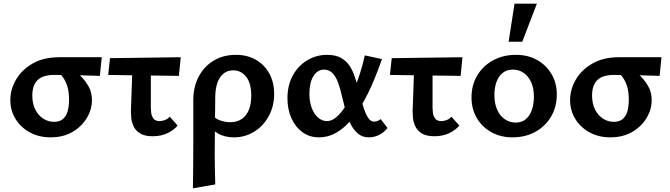

<svg xmlns="http://www.w3.org/2000/svg" viewBox="-20 -731 3627 1040"><path d="M254 13Q191 13 141.5 -14Q92 -41 64 -87Q36 -133 36 -189Q36 -247 67 -300Q98 -353 157 -387Q216 -421 300 -421H531L521 -320Q460 -322 402.5 -323.5Q345 -325 271 -325Q213 -325 184 -297.5Q155 -270 155 -214Q155 -170 171 -138Q187 -106 214 -88.5Q241 -71 273 -71Q302 -71 320 -85.5Q338 -100 346 -127Q354 -154 354 -191Q354 -232 345.5 -261Q337 -290 321.5 -311.5Q306 -333 285 -349L373 -358Q395 -341 419 -317Q443 -293 460.5 -261.5Q478 -230 478 -188Q478 -138 450 -91.5Q422 -45 372 -16Q322 13 254 13Z M566 -325 576 -416 959 -421 949 -320ZM689 -127 699 -411H797V-146Q797 -137 799 -120Q801 -103 811 -89Q821 -75 845 -75Q859 -75 874 -81Q889 -87 899 -99L942 -51Q923 -27 888 -10Q853 7 807 7Q763 7 738.5 -8.5Q714 -24 703.5 -47Q693 -70 691 -92Q689 -114 689 -127Z M1025 289Q1026 227 1026.5 165.5Q1027 104 1027 44Q1027 -16 1027 -74Q1027 -132 1027 -187Q1027 -262 1057 -317.5Q1087 -373 1139 -403.5Q1191 -434 1257 -434Q1320 -434 1366.5 -407Q1413 -380 1439 -332.5Q1465 -285 1465 -222Q1465 -156 1436 -102.5Q1407 -49 1357.5 -18Q1308 13 1247 13Q1196 13 1159 -9Q1122 -31 1108 -67L1136 -102Q1150 -86 1176 -77.5Q1202 -69 1226 -69Q1264 -69 1289.5 -86.5Q1315 -104 1328 -136Q1341 -168 1341 -212Q1341 -280 1313.5 -315Q1286 -350 1243 -350Q1213 -350 1191.5 -333Q1170 -316 1158.5 -285Q1147 -254 1146 -210Q1145 -134 1144.5 -76.5Q1144 -19 1143.5 26.5Q1143 72 1143 111Q1143 150 1144 187.5Q1145 225 1146 268Z M1708 13Q1656 13 1617.5 -15.5Q1579 -44 1558 -92Q1537 -140 1537 -198Q1537 -270 1566.5 -323Q1596 -376 1645 -405Q1694 -434 1752 -434Q1796 -434 1825 -418.5Q1854 -403 1872 -376.5Q1890 -350 1901.5 -316Q1913 -282 1922 -246Q1935 -195 1947 -156Q1959 -117 1973 -94.5Q1987 -72 2006 -72Q2014 -72 2024 -75.5Q2034 -79 2042 -86L2079 -38Q2066 -19 2038.5 -3Q2011 13 1977 13Q1942 13 1917.5 -8.5Q1893 -30 1877 -63.5Q1861 -97 1851 -135Q1841 -173 1833 -207Q1824 -248 1812 -281.5Q1800 -315 1781.5 -334.5Q1763 -354 1734 -354Q1712 -354 1694 -338.5Q1676 -323 1666 -293.5Q1656 -264 1656 -221Q1656 -180 1668.5 -146.5Q1681 -113 1703 -94Q1725 -75 1751 -75Q1777 -75 1802.5 -97Q1828 -119 1851.5 -156Q1875 -193 1895 -239.5Q1915 -286 1930.5 -335.5Q1946 -385 1956 -431L2049 -411Q2028 -350 2002.5 -289.5Q1977 -229 1946 -174.5Q1915 -120 1878.5 -77.5Q1842 -35 1799.5 -11Q1757 13 1708 13Z M2092 -325 2102 -416 2485 -421 2475 -320ZM2215 -127 2225 -411H2323V-146Q2323 -137 2325 -120Q2327 -103 2337 -89Q2347 -75 2371 -75Q2385 -75 2400 -81Q2415 -87 2425 -99L2468 -51Q2449 -27 2414 -10Q2379 7 2333 7Q2289 7 2264.5 -8.5Q2240 -24 2229.5 -47Q2219 -70 2217 -92Q2215 -114 2215 -127Z M2756 13Q2692 13 2641.5 -15Q2591 -43 2562.5 -92Q2534 -141 2534 -203Q2534 -271 2565.5 -323Q2597 -375 2651.5 -404.5Q2706 -434 2775 -434Q2839 -434 2888.5 -406.5Q2938 -379 2967 -330.5Q2996 -282 2996 -219Q2996 -152 2965 -99.5Q2934 -47 2880 -17Q2826 13 2756 13ZM2773 -67Q2808 -67 2830 -87Q2852 -107 2862 -139Q2872 -171 2872 -206Q2872 -254 2856.5 -287Q2841 -320 2815.5 -337Q2790 -354 2758 -354Q2724 -354 2701.5 -335Q2679 -316 2668.5 -285Q2658 -254 2658 -217Q2658 -169 2673.5 -135.5Q2689 -102 2715.5 -84.5Q2742 -67 2773 -67ZM2735 -505 2767 -711H2888L2809 -505Z M3286 13Q3223 13 3173.5 -14Q3124 -41 3096 -87Q3068 -133 3068 -189Q3068 -247 3099 -300Q3130 -353 3189 -387Q3248 -421 3332 -421H3563L3553 -320Q3492 -322 3434.5 -323.5Q3377 -325 3303 -325Q3245 -325 3216 -297.5Q3187 -270 3187 -214Q3187 -170 3203 -138Q3219 -106 3246 -88.5Q3273 -71 3305 -71Q3334 -71 3352 -85.5Q3370 -100 3378 -127Q3386 -154 3386 -191Q3386 -232 3377.5 -261Q3369 -290 3353.5 -311.5Q3338 -333 3317 -349L3405 -358Q3427 -341 3451 -317Q3475 -293 3492.5 -261.5Q3510 -230 3510 -188Q3510 -138 3482 -91.5Q3454 -45 3404 -16Q3354 13 3286 13Z"/></svg>

Font: Ysabeau
Style: Bold
Weight: 700
Designer: Christian Thalmann (Catharsis Fonts)
Version: Version 2.000;gftools[0.9.27.dev2+g8671c4b]